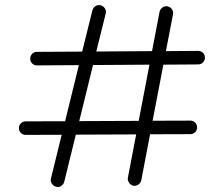

<svg xmlns="http://www.w3.org/2000/svg" viewBox="-20 -717 892 769"><path d="M204.1 30.8Q193.4 27.8 187.3 18.1Q181.2 8.3 184.1 -2.4L227.1 -177.2L82.5 -176.8Q71.3 -176.8 63.5 -184.8Q55.7 -192.9 55.7 -204.1Q55.7 -215.3 63.7 -223.1Q71.8 -231 83 -231L240.7 -231.4L295.9 -456.1L127.9 -455.1Q116.7 -455.1 108.9 -462.9Q101.1 -470.7 101.1 -481.9Q101.1 -493.2 108.6 -501.2Q116.2 -509.3 127.4 -509.3L309.1 -510.3L350.1 -675.8Q353.5 -687 363 -692.9Q372.6 -698.7 383.3 -695.8Q394.5 -692.4 400.4 -682.9Q406.2 -673.3 403.3 -662.6L365.7 -510.7L588.9 -512.2L619.1 -669.9Q621.6 -680.7 631.1 -687.3Q640.6 -693.8 651.4 -691.4Q662.1 -689.5 668.7 -679.9Q675.3 -670.4 672.9 -659.7L644.5 -512.2L773.4 -513.2Q784.7 -513.2 792.7 -505.4Q800.8 -497.6 800.8 -486.3Q800.8 -475.1 793 -467Q785.2 -459 773.9 -459L634.3 -458L591.3 -233.4L742.7 -233.9Q753.9 -233.9 761.7 -225.8Q769.5 -217.8 769.5 -206.5Q769.5 -195.3 761.5 -187.5Q753.4 -179.7 742.2 -179.7L581.1 -179.2L545.9 4.9Q543.9 15.6 534.4 22.2Q524.9 28.8 514.2 26.9Q503.4 24.4 496.8 14.9Q490.2 5.4 492.2 -5.4L525.4 -178.7L283.7 -177.7L237.3 11.2Q234.4 22 224.6 28.1Q214.8 34.2 204.1 30.8ZM352.5 -456.5 297.4 -231.9 535.6 -232.9 578.6 -458Z"/></svg>

Font: Mikhak-FD Light
Style: Regular
Weight: 300
Designer: Amin Abedi
Version: Version 3.2